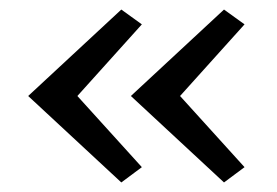

<svg xmlns="http://www.w3.org/2000/svg" viewBox="-20 -412 581 402"><path d="M142 -211 277 -62 234 -30 39 -211 234 -392 277 -361ZM357 -211 492 -62 449 -30 254 -211 449 -392 492 -361Z"/></svg>

Font: Ysabeau Infant Medium
Style: Regular
Weight: 500
Designer: Christian Thalmann (Catharsis Fonts)
Version: Version 0.003